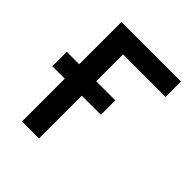

<svg xmlns="http://www.w3.org/2000/svg" viewBox="-199 -864 997 997"><g transform="rotate(45 300.0 -365.0)"><path d="M121 0V-314H30V-420H121V-730H558V-617H246V-420H386V-314H246V0Z"/></g></svg>

Font: Pitagon Sans Mono
Style: Bold
Weight: 700
Monospace: yes
Designer: Travis Tran
Foundry: Pitagon
Version: Version 1.001; ttfautohint (v1.8.4.7-5d5b);gftools[0.9.26]